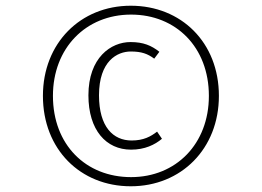

<svg xmlns="http://www.w3.org/2000/svg" viewBox="-20 -805 915 671"><path d="M437 -785C261 -785 130 -654 130 -470C130 -283 261 -154 437 -154C613 -154 745 -285 745 -470C745 -657 613 -785 437 -785ZM438 -754C595 -754 710 -640 710 -470C710 -302 595 -186 438 -186C280 -186 165 -299 165 -470C165 -637 280 -754 438 -754ZM436 -658C368 -658 289 -604 289 -472C289 -350 351 -282 438 -282C486 -282 521 -299 546 -320L529 -345C507 -328 482 -314 440 -314C376 -314 326 -361 326 -472C326 -592 390 -625 437 -625C475 -625 496 -617 519 -600L537 -624C509 -646 481 -658 436 -658Z"/></svg>

Font: Glow Sans SC Normal ExtraLight
Style: Regular
Weight: 200
Designer: Ryoko NISHIZUKA (kana, bopomofo & ideographs); Paul D. Hunt (Latin, Greek & Cyrillic); Sandoll Communications, Soo-young
Version: Version 0.93